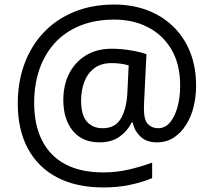

<svg xmlns="http://www.w3.org/2000/svg" viewBox="-20 -734 939 843"><path d="M841 -357Q841 -311 830.5 -267Q820 -223 798 -187.5Q776 -152 744 -130.5Q712 -109 668 -109Q622 -109 595.5 -135.5Q569 -162 563 -196H558Q540 -159 505 -134Q470 -109 417 -109Q341 -109 299.5 -160Q258 -211 258 -295Q258 -361 284 -411.5Q310 -462 357.5 -491Q405 -520 470 -520Q514 -520 556.5 -512.5Q599 -505 623 -496L613 -293Q612 -275 612 -267.5Q612 -260 612 -257Q612 -205 630.5 -188Q649 -171 674 -171Q705 -171 726.5 -196.5Q748 -222 759.5 -264.5Q771 -307 771 -358Q771 -451 733.5 -515.5Q696 -580 630.5 -614Q565 -648 482 -648Q397 -648 331 -621Q265 -594 220.5 -545Q176 -496 153 -429.5Q130 -363 130 -283Q130 -185 165 -116.5Q200 -48 267.5 -12.5Q335 23 433 23Q494 23 549.5 9.5Q605 -4 648 -20V48Q605 66 551.5 77.5Q498 89 433 89Q315 89 231 45Q147 1 102.5 -81.5Q58 -164 58 -280Q58 -373 87 -452.5Q116 -532 171 -590.5Q226 -649 304.5 -681.5Q383 -714 482 -714Q560 -714 625.5 -689.5Q691 -665 739.5 -618.5Q788 -572 814.5 -506Q841 -440 841 -357ZM336 -293Q336 -229 361.5 -200Q387 -171 430 -171Q486 -171 510.5 -213Q535 -255 539 -322L545 -447Q532 -451 512 -454Q492 -457 471 -457Q422 -457 392 -433Q362 -409 349 -371.5Q336 -334 336 -293Z"/></svg>

Font: binaryv115
Style: Book
Weight: 400
Designer: Jelle Bosma - Monotype Design Team
Foundry: Monotype Imaging Inc.
Version: Version 2.003